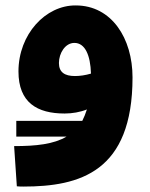

<svg xmlns="http://www.w3.org/2000/svg" viewBox="-20 -416 553 707"><path d="M468 -131C468 -275 391 -396 259 -396C148 -397 48 -290 48 -153C48 -38 117 2 218 2C246 2 275 -3 300 -13C295 3 289 17 283 29H40V87H225C178 115 113 122 32 122L42 270C53 271 56 271 66 271C274 271 468 217 468 -131ZM197 -184C197 -220 220 -258 254 -258C293 -258 313 -213 315 -145C295 -139 274 -136 256 -136C218 -136 197 -150 197 -184Z"/></svg>

Font: Noto Sans Arabic UI Extra
Style: Regular
Weight: 800
Designer: Nadine Chahine - Monotype Design Team
Foundry: Monotype Imaging Inc.
Version: Version 1.900